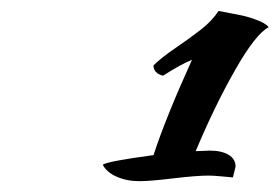

<svg xmlns="http://www.w3.org/2000/svg" viewBox="-20 -732 514 353"><path d="M365.2 -455.1Q387.7 -455.1 400.4 -447.3Q413.1 -439.5 413.1 -425.8Q413.1 -424.8 410.9 -416.7Q408.7 -408.7 408.2 -405.8Q403.8 -406.2 387.7 -407.7Q371.6 -409.2 363.8 -409.2Q341.8 -409.2 298.8 -404.1Q255.9 -398.9 236.8 -398.9Q212.9 -398.9 194.3 -407.2Q175.8 -415.5 168.9 -429.2Q177.7 -435.5 262.2 -446.8Q284.7 -515.6 333 -622.1Q311.5 -613.3 279.8 -592.8Q262.2 -597.2 262.2 -611.8Q277.8 -627 303.7 -644.5Q329.6 -662.1 349.9 -678Q370.1 -693.8 381.8 -711.9Q409.7 -706.5 423.1 -703.9Q436.5 -701.2 452.1 -695.3Q467.8 -689.5 474.1 -682.1Q450.2 -669.9 412.4 -603.5Q374.5 -537.1 339.8 -454.1Q344.7 -454.1 353.5 -454.6Q362.3 -455.1 365.2 -455.1Z"/></svg>

Font: Kaushan Script
Style: Regular
Weight: 400
Designer: Pablo Impallari
Foundry: Pablo Impallari
Version: Version 1.002